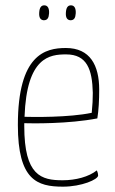

<svg xmlns="http://www.w3.org/2000/svg" viewBox="-20 -690 430 720"><path d="M215 -14C135 -14 71 -31 71 -217V-228C99 -227 237 -225 345 -246C350 -276 352 -315 352 -354C352 -445 318 -510 227 -510C150 -510 47 -486 47 -221C47 -15 119 10 216 10C286 10 348 -17 348 -32C348 -36 347 -43 343 -51C313 -27 264 -14 215 -14ZM228 -486C306 -486 326 -430 328 -342C328 -318 327 -297 324 -267C239 -249 101 -251 72 -252C80 -477 167 -486 228 -486ZM144 -614C158 -614 163 -623 164 -640C165 -659 159 -670 146 -670C134 -670 128 -661 127 -642C126 -625 131 -615 144 -614ZM244 -614C258 -614 263 -623 264 -640C265 -659 259 -670 246 -670C234 -670 228 -661 227 -642C226 -625 231 -615 244 -614Z"/></svg>

Font: Yanone Kaffeesatz Extra Light
Style: Regular
Weight: 200
Designer: Yanone (Cyrillic: Daniel Pouzeot & Huerta Tipografica)
Foundry: Yanone
Version: Version 1.100;PS 001.100;hotconv 1.0.70;makeotf.lib2.5.58329